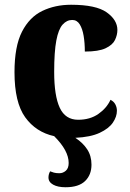

<svg xmlns="http://www.w3.org/2000/svg" viewBox="-20 -570 547 808"><path d="M256 218Q223 218 203.5 207Q184 196 184 177Q184 163 191 151Q198 154 207 156.5Q216 159 230 159Q245 159 257 148.5Q269 138 269 116Q269 90 254 62Q239 34 208 3Q131 -14 86 -76.5Q41 -139 41 -266Q41 -375 72.5 -436.5Q104 -498 158 -524Q212 -550 279 -550Q384 -550 429 -518Q474 -486 474 -444Q474 -423 464 -402Q454 -381 424.5 -367Q395 -353 337 -353Q337 -389 332 -419Q327 -449 315.5 -467.5Q304 -486 284 -486Q261 -486 243.5 -466.5Q226 -447 217 -399.5Q208 -352 208 -267Q208 -167 231.5 -116.5Q255 -66 309 -66Q359 -66 394 -90.5Q429 -115 445 -150Q459 -143 465.5 -130.5Q472 -118 472 -104Q472 -79 455 -54Q438 -29 399.5 -11Q361 7 297 10Q329 31 347 58.5Q365 86 365 123Q365 166 338 192Q311 218 256 218Z"/></svg>

Font: Noto Serif SemiCondensed ExtraBold
Style: Regular
Weight: 800
Width: 4
Designer: Monotype Design Team
Foundry: Monotype Imaging Inc.
Version: Version 2.015